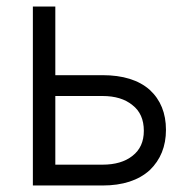

<svg xmlns="http://www.w3.org/2000/svg" viewBox="-20 -568 583 590"><path d="M440 -292Q490 -246 490 -169Q490 -93 440 -45Q388 2 295 2H81V-548H150V-337H295Q389 -337 440 -292ZM387 -89Q422 -116 422 -166Q422 -218 387 -245Q353 -273 295 -273H150V-62H295Q353 -62 387 -89Z"/></svg>

Font: Sinter Normal
Style: Regular
Weight: 350
Foundry: Adobe & rsms
Version: Version 1.000